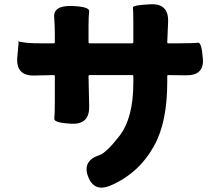

<svg xmlns="http://www.w3.org/2000/svg" viewBox="-20 -816 1040 900"><path d="M500 53Q422 87 393 12Q365 -62 446 -89Q479 -100 540 -179Q605 -263 605 -428V-459Q605 -464 600 -464H400Q395 -464 395 -459L398 -318Q400 -232 316 -236Q232 -240 234.5 -260Q237 -280 237 -343V-459Q237 -464 232 -464L141 -462Q54 -460 61 -547L67 -613Q68 -621 62 -622Q57 -623 86 -618Q115 -613 165 -613H232Q237 -613 237 -618V-656Q237 -696 234 -736Q230 -790 316 -788Q401 -785 398 -762.5Q395 -740 395 -695V-618Q395 -613 400 -613H600Q605 -613 605 -618V-707Q605 -769 603 -780.5Q601 -792 686 -796Q771 -800 768 -714L764 -618Q764 -613 769 -613H817Q891 -613 908 -616Q925 -619 931 -540Q937 -461 850 -463L769 -464Q764 -464 764 -459V-432Q764 -242 702 -132Q632 -5 500 53Z"/></svg>

Font: Resource Han Rounded KR Heavy
Style: Regular
Weight: 900
Designer: Cyano Hao (round all glyphs); Ryoko NISHIZUKA 西塚涼子 (kana, bopomofo & ideographs); Paul D. Hunt (Latin, Greek & Cyrillic)
Foundry: Cyano Hao
Version: 0.990